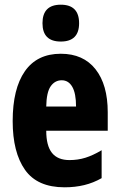

<svg xmlns="http://www.w3.org/2000/svg" viewBox="-20 -788 509 818"><path d="M239 -559Q335 -559 387 -493Q439 -427 439 -310V-231H177Q177 -167 201.5 -136.5Q226 -106 276 -106Q312 -106 344 -116Q376 -126 413 -148V-29Q378 -9 339 0.5Q300 10 255 10Q139 10 86.5 -64.5Q34 -139 34 -272Q34 -410 86 -484.5Q138 -559 239 -559ZM243 -446Q214 -446 196 -420.5Q178 -395 177 -334H304Q304 -390 288 -418Q272 -446 243 -446ZM239 -768Q317 -768 317 -689Q317 -611 239 -611Q161 -611 161 -689Q161 -768 239 -768Z"/></svg>

Font: Noto Sans Hebrew ExtraCondensed ExtraBold
Style: Regular
Weight: 800
Width: 2
Designer: Monotype Design Team
Foundry: Monotype Imaging Inc.
Version: Version 2.004; ttfautohint (v1.8.4.7-5d5b)